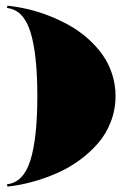

<svg xmlns="http://www.w3.org/2000/svg" viewBox="-20 -571 460 687"><path d="M4.8 -542.4 6.6 -550.7Q43.3 -546.8 80.6 -538Q118 -529.3 156.2 -514.2Q194.5 -499.1 229 -479.7Q263.5 -460.2 293.7 -433.6Q323.9 -406.9 345.9 -376.3Q368 -345.7 380.7 -307.5Q393.4 -269.2 393.4 -227.3Q393.4 -178.8 376.3 -134.8Q359.3 -90.9 330 -57.5Q300.7 -24 262.7 3.5Q224.7 31 180.9 49.8Q137.2 68.6 93.3 80.4Q49.4 92.2 6.6 96.6L4.8 88.3Q63.8 82.2 88.7 2.8Q113.6 -76.5 113.6 -227.3Q113.6 -378.1 88.7 -457.2Q63.8 -536.3 4.8 -542.4Z"/></svg>

Font: FoglihtenBlackPcs
Style: BlackPcs
Weight: 900
Version: Version 0.75